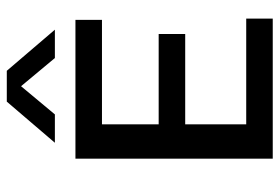

<svg xmlns="http://www.w3.org/2000/svg" viewBox="-152 -690 842 579"><g transform="rotate(-90 269.5 -401.0)"><path d="M80 0V-595H498.5V-515H183.5V-80H502.5V0ZM144 -264V-344H456V-264ZM128 -657 252 -802H345L469 -657H383.5L288.5 -771H308.5L213.5 -657Z"/></g></svg>

Font: Encode Sans SC Condensed Thin Medium
Style: Regular
Weight: 500
Version: Version 3.002